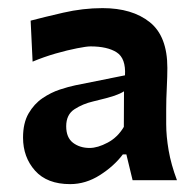

<svg xmlns="http://www.w3.org/2000/svg" viewBox="-20 -825 485 480"><path d="M155.3 -364.7Q97.7 -364.7 67.6 -398.4Q37.6 -432.1 37.6 -481Q37.6 -517.6 51.5 -541.5Q65.4 -565.4 86.4 -579.6Q107.4 -593.8 129.6 -601.1Q151.9 -608.4 168.5 -611.8L292.5 -636.7Q294.9 -679.2 271.7 -694.1Q248.5 -709 206.1 -709Q196.3 -709 172.6 -704.3Q148.9 -699.7 119.1 -691.2Q89.4 -682.6 61.5 -670.9L56.6 -773.4Q87.9 -781.7 137.7 -793.2Q187.5 -804.7 236.3 -804.7Q310.5 -804.7 354.5 -769.5Q398.4 -734.4 398.4 -655.3Q398.4 -635.3 397 -606Q395.5 -576.7 395.5 -552.2V-514.6Q395.5 -484.4 401.6 -449Q407.7 -413.6 422.4 -374.5H311.5L295.9 -439H287.1Q265.1 -409.7 229.7 -387.2Q194.3 -364.7 155.3 -364.7ZM204.1 -455.1Q224.1 -455.1 249.3 -468.5Q274.4 -481.9 289.6 -507.8L290 -596.7Q280.8 -590.8 266.1 -585.7Q251.5 -580.6 212.4 -571.3Q187 -565.4 166.3 -552Q145.5 -538.6 145.5 -509.3Q145.5 -481 162.6 -468Q179.7 -455.1 204.1 -455.1Z"/></svg>

Font: Pinar-DS2-FD Bold
Style: Regular
Weight: 700
Designer: Amin Abedi
Version: Version 3.000